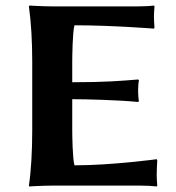

<svg xmlns="http://www.w3.org/2000/svg" viewBox="-20 -668 634 691"><path d="M240 -200V-311C288 -311 408 -308 477 -301L480 -304C478 -313 477 -333 477 -342C477 -351 478 -370 480 -379L477 -382C418 -377 358 -372 240 -372V-445C240 -462 241 -553 248 -577C382 -577 534 -565 534 -565L536 -569C535 -577 534 -601 534 -610C534 -618 535 -631 536 -645L534 -648C518 -646 495 -645 474 -645H170C136 -645 86 -648 86 -648L84 -645C92 -588 96 -520 96 -445V-200C96 -125 92 -54 84 0L85 3C85 3 135 0 170 0H484C505 0 528 1 544 3L546 0C545 -13 544 -26 544 -36C544 -46 545 -83 546 -91L544 -95C544 -95 382 -73 248 -73C241 -97 240 -183 240 -200Z"/></svg>

Font: Libertinus Sans
Style: Bold
Weight: 700
Designer: Philipp H. Poll, Khaled Hosny
Foundry: Caleb Maclennan
Version: Version 7.050;RELEASE